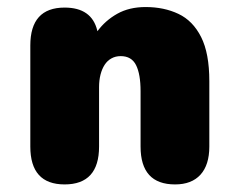

<svg xmlns="http://www.w3.org/2000/svg" viewBox="-20 -506 659 532"><path d="M465 5Q369.5 5 369.5 -100V-253.5Q369.5 -300.5 357 -325.5Q344.5 -350.5 314.5 -350.5Q300 -350.5 288.8 -344.2Q277.5 -338 270 -326.5Q262.5 -315 258.5 -299.2Q254.5 -283.5 254.5 -264.5V-100Q254.5 5 159 5Q64 5 64 -100V-380Q64 -485 159 -485Q234 -485 249.5 -421.5L250 -419.5Q271.5 -449 304.8 -467.8Q338 -486.5 383.5 -486.5Q434.5 -486.5 474.5 -467.5Q514.5 -448.5 537.2 -403.5Q560 -358.5 560 -281V-100Q560 -49 535.5 -22Q511 5 465 5Z"/></svg>

Font: Sono Monospace ExtraBold
Style: Regular
Weight: 800
Version: Version 2.112